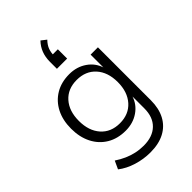

<svg xmlns="http://www.w3.org/2000/svg" viewBox="-276 -874 1169 1169"><g transform="rotate(-45 308.5 -290.0)"><path d="M300 188Q241 188 184.5 170.5Q128 153 87 121L111 69Q141 89 171.5 102.5Q202 116 234 123Q266 130 300 130Q377 130 420 88.5Q463 47 463 -28V-133H464Q447 -78 399 -45Q351 -12 287 -12Q218 -12 167 -42.5Q116 -73 88 -128Q60 -183 60 -256Q60 -329 88 -383.5Q116 -438 167 -468.5Q218 -499 287 -499Q351 -499 399.5 -465.5Q448 -432 465 -375H463V-491H526V-35Q526 35 499.5 85Q473 135 422.5 161.5Q372 188 300 188ZM294 -69Q371 -69 416.5 -120Q462 -171 462 -256Q462 -341 416.5 -391.5Q371 -442 294 -442Q217 -442 172 -391.5Q127 -341 127 -256Q127 -171 172 -120Q217 -69 294 -69ZM257 -575V-636Q257 -675 269.5 -708Q282 -741 308 -768L341 -742Q318 -718 309.5 -694.5Q301 -671 301 -645L286 -655H345V-575Z"/></g></svg>

Font: Nunito Sans 9pt Light
Style: Regular
Weight: 300
Version: Version 3.101;gftools[0.9.27]